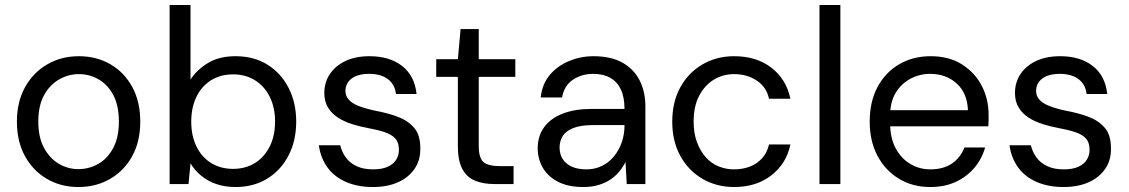

<svg xmlns="http://www.w3.org/2000/svg" viewBox="-20 -740 4539 772"><path d="M295 12Q225 12 169 -20.5Q113 -53 80.5 -112Q48 -171 48 -251Q48 -331 81 -390Q114 -449 170.5 -481.5Q227 -514 297 -514Q368 -514 424 -481.5Q480 -449 512 -390Q544 -331 544 -251Q544 -171 511.5 -112Q479 -53 422.5 -20.5Q366 12 295 12ZM295 -60Q339 -60 376 -81.5Q413 -103 435.5 -145.5Q458 -188 458 -251Q458 -315 436 -357Q414 -399 377 -420.5Q340 -442 297 -442Q255 -442 217.5 -420.5Q180 -399 157 -357Q134 -315 134 -251Q134 -188 157 -145.5Q180 -103 216.5 -81.5Q253 -60 295 -60Z M927 12Q884 12 849.5 0Q815 -12 789 -33.5Q763 -55 746 -83L738 0H662V-720H746V-420Q770 -458 815 -486Q860 -514 927 -514Q1001 -514 1055.5 -480Q1110 -446 1140.5 -386.5Q1171 -327 1171 -251Q1171 -175 1140.5 -115.5Q1110 -56 1055 -22Q1000 12 927 12ZM917 -61Q967 -61 1005 -84.5Q1043 -108 1064.5 -151Q1086 -194 1086 -251Q1086 -308 1064.5 -351Q1043 -394 1005 -417.5Q967 -441 917 -441Q867 -441 829 -417.5Q791 -394 770 -351Q749 -308 749 -251Q749 -194 770 -151Q791 -108 829 -84.5Q867 -61 917 -61Z M1479 12Q1418 12 1371 -8.5Q1324 -29 1296.5 -67Q1269 -105 1262 -156H1348Q1354 -130 1370 -107.5Q1386 -85 1413.5 -72Q1441 -59 1480 -59Q1516 -59 1539 -69.5Q1562 -80 1573 -98Q1584 -116 1584 -137Q1584 -167 1569.5 -183Q1555 -199 1527 -208.5Q1499 -218 1460 -225Q1427 -231 1395.5 -241Q1364 -251 1339 -267Q1314 -283 1299 -307.5Q1284 -332 1284 -366Q1284 -409 1306.5 -442.5Q1329 -476 1369.5 -495Q1410 -514 1466 -514Q1546 -514 1596.5 -475Q1647 -436 1655 -362H1572Q1568 -400 1540 -421.5Q1512 -443 1465 -443Q1418 -443 1393.5 -424Q1369 -405 1369 -374Q1369 -354 1382.5 -339Q1396 -324 1423 -313.5Q1450 -303 1488 -295Q1537 -286 1578 -271Q1619 -256 1644.5 -227Q1670 -198 1670 -144Q1671 -97 1647.5 -62Q1624 -27 1581 -7.5Q1538 12 1479 12Z M1967 0Q1922 0 1889 -14Q1856 -28 1838.5 -61.5Q1821 -95 1821 -152V-431H1734V-502H1821L1832 -623H1905V-502H2052V-431H1905V-152Q1905 -105 1924 -88.5Q1943 -72 1991 -72H2045V0Z M2325 12Q2264 12 2223 -9.5Q2182 -31 2162 -66.5Q2142 -102 2142 -143Q2142 -194 2168.5 -229.5Q2195 -265 2243.5 -283.5Q2292 -302 2357 -302H2491Q2491 -349 2476.5 -380Q2462 -411 2434 -427Q2406 -443 2366 -443Q2318 -443 2283 -419Q2248 -395 2240 -348H2154Q2160 -402 2190.5 -438.5Q2221 -475 2268 -494.5Q2315 -514 2366 -514Q2436 -514 2482 -488.5Q2528 -463 2551.5 -417.5Q2575 -372 2575 -311V0H2500L2495 -89Q2485 -68 2469.5 -49.5Q2454 -31 2433.5 -17.5Q2413 -4 2386 4Q2359 12 2325 12ZM2338 -59Q2373 -59 2401.5 -73.5Q2430 -88 2450 -113Q2470 -138 2480.5 -169.5Q2491 -201 2491 -234V-237H2364Q2316 -237 2286 -225.5Q2256 -214 2243 -193.5Q2230 -173 2230 -147Q2230 -120 2242.5 -100.5Q2255 -81 2279 -70Q2303 -59 2338 -59Z M2932 12Q2861 12 2804.5 -21Q2748 -54 2715.5 -113Q2683 -172 2683 -251Q2683 -330 2715.5 -389Q2748 -448 2804.5 -481Q2861 -514 2932 -514Q3022 -514 3082 -467.5Q3142 -421 3158 -343H3072Q3062 -390 3023 -416Q2984 -442 2931 -442Q2888 -442 2851.5 -420.5Q2815 -399 2792 -356.5Q2769 -314 2769 -251Q2769 -204 2782.5 -168Q2796 -132 2818 -107.5Q2840 -83 2869.5 -71Q2899 -59 2931 -59Q2967 -59 2996 -70.5Q3025 -82 3045 -104.5Q3065 -127 3072 -159H3158Q3142 -82 3081.5 -35Q3021 12 2932 12Z M3275 0V-720H3359V0Z M3720 12Q3650 12 3595 -21Q3540 -54 3508.5 -113Q3477 -172 3477 -251Q3477 -331 3508 -389.5Q3539 -448 3594.5 -481Q3650 -514 3722 -514Q3796 -514 3848 -481Q3900 -448 3927.5 -395Q3955 -342 3955 -278Q3955 -268 3955 -257Q3955 -246 3954 -232H3540V-297H3872Q3869 -366 3826.5 -404.5Q3784 -443 3720 -443Q3678 -443 3641 -423.5Q3604 -404 3581.5 -367Q3559 -330 3559 -274V-246Q3559 -184 3582 -142.5Q3605 -101 3641.5 -80Q3678 -59 3720 -59Q3773 -59 3807.5 -82.5Q3842 -106 3858 -147H3941Q3928 -101 3898 -65.5Q3868 -30 3823.5 -9Q3779 12 3720 12Z M4256 12Q4195 12 4148 -8.5Q4101 -29 4073.5 -67Q4046 -105 4039 -156H4125Q4131 -130 4147 -107.5Q4163 -85 4190.5 -72Q4218 -59 4257 -59Q4293 -59 4316 -69.5Q4339 -80 4350 -98Q4361 -116 4361 -137Q4361 -167 4346.5 -183Q4332 -199 4304 -208.5Q4276 -218 4237 -225Q4204 -231 4172.5 -241Q4141 -251 4116 -267Q4091 -283 4076 -307.5Q4061 -332 4061 -366Q4061 -409 4083.5 -442.5Q4106 -476 4146.5 -495Q4187 -514 4243 -514Q4323 -514 4373.5 -475Q4424 -436 4432 -362H4349Q4345 -400 4317 -421.5Q4289 -443 4242 -443Q4195 -443 4170.5 -424Q4146 -405 4146 -374Q4146 -354 4159.5 -339Q4173 -324 4200 -313.5Q4227 -303 4265 -295Q4314 -286 4355 -271Q4396 -256 4421.5 -227Q4447 -198 4447 -144Q4448 -97 4424.5 -62Q4401 -27 4358 -7.5Q4315 12 4256 12Z"/></svg>

Font: DM Sans 16pt
Style: Regular
Weight: 400
Version: Version 4.004;gftools[0.9.30]